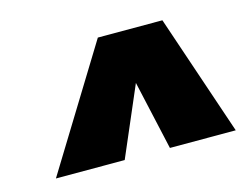

<svg xmlns="http://www.w3.org/2000/svg" viewBox="-57 -932 627 491"><g transform="rotate(-15 256.5 -687.0)"><path d="M404.8 -847.2 513.2 -526.9H338.9L297.9 -710L219.2 -526.9H37.1L233.9 -847.2Z"/></g></svg>

Font: Fira Sans Compressed Heavy
Style: Italic
Weight: 900
Width: 3
Italic angle: -8°
Designer: Carrois Corporate & Edenspiekermann AG
Foundry: Carrois Corporate GbR & Edenspiekermann AG
Version: Version 4.203;PS 004.203;hotconv 1.0.88;makeotf.lib2.5.64775